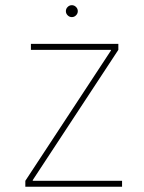

<svg xmlns="http://www.w3.org/2000/svg" viewBox="-20 -713 549 733"><path d="M76.7 0V-22.7L403.4 -519.9V-522.7H98V-545.5H431.8V-522.7L105.1 -25.6V-22.7H446V0ZM254.3 -647.7Q245 -647.7 238.3 -654.5Q231.5 -661.2 231.5 -670.5Q231.5 -679.7 238.3 -686.4Q245 -693.2 254.3 -693.2Q263.5 -693.2 270.2 -686.4Q277 -679.7 277 -670.5Q277 -661.2 270.2 -654.5Q263.5 -647.7 254.3 -647.7Z"/></svg>

Font: Inter UI Thin
Style: Regular
Weight: 100
Designer: Rasmus Andersson
Foundry: rsms
Version: 3.2;8d6f07862